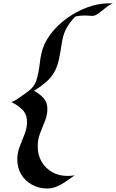

<svg xmlns="http://www.w3.org/2000/svg" viewBox="-20 -937 683 1126"><path d="M642.6 -916.5Q625 -911.6 603 -893.8Q581.1 -876 559.6 -859.9Q538.1 -843.8 522 -843.8Q510.7 -843.8 499.8 -845Q488.8 -846.2 477.5 -846.2Q463.4 -846.2 449.2 -844.7Q435.1 -843.3 420.9 -839.4Q390.1 -806.6 374.3 -779.3Q358.4 -752 351.1 -724.6Q343.8 -697.3 339.4 -665.8Q335 -634.3 326.7 -593.8Q316.9 -545.9 297.6 -512.9Q278.3 -480 249 -454.8Q219.7 -429.7 179.7 -404.3Q211.9 -387.2 234.9 -362.3Q257.8 -337.4 257.8 -298.3Q257.8 -262.7 243.7 -227.8Q229.5 -192.9 215.3 -156Q201.2 -119.1 201.2 -78.1Q201.2 -27.8 223.9 11.2Q246.6 50.3 286.1 72.5Q325.7 94.7 375.5 94.7Q397.5 94.7 418 91.3Q394.5 107.9 368.9 125.7Q343.3 143.6 315.2 156Q287.1 168.5 257.3 168.5Q208.5 168.5 168.5 146.7Q128.4 125 105 86.7Q81.5 48.3 81.5 -1.5Q81.5 -41.5 95.7 -77.9Q109.9 -114.3 124 -149.7Q138.2 -185.1 138.2 -222.2Q138.2 -267.1 111.1 -293.9Q84 -320.8 46.4 -338.4Q64 -344.2 78.6 -354.2Q93.3 -364.3 107.9 -374.5Q134.3 -392.6 150.6 -405.8Q167 -418.9 177 -432.6Q187 -446.3 193.4 -466.1Q199.7 -485.8 206.1 -517.6Q210.9 -543.5 213.9 -570.1Q216.8 -596.7 222.7 -622.6Q235.8 -683.1 276.1 -736.3Q316.4 -789.6 373 -830.3Q429.7 -871.1 493.4 -894.3Q557.1 -917.5 617.2 -917.5Q623.5 -917.5 629.9 -917.2Q636.2 -917 642.6 -916.5Z"/></svg>

Font: Lugrasimo
Style: Regular
Weight: 400
Designer: The DocRepair Project, Astigmatic (AOETI)
Foundry: Google
Version: Version 1.001